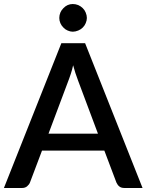

<svg xmlns="http://www.w3.org/2000/svg" viewBox="-21 -935 729 955"><path d="M220.2 -270H466.3L367.7 -533.2Q352.5 -572.8 342.8 -610.4Q337.9 -587.4 331.1 -567.4Q328.6 -559.1 323.7 -545.9L318.8 -532.7ZM402.3 -720.2 688 0H597.7Q581.5 0 572.3 -7.8Q564 -14.2 558.1 -26.9L498 -186H188L127.9 -26.9Q124 -17.1 113.8 -8.3Q104 0 88.9 0H-1.5L284.2 -720.2ZM405.3 -819.8Q400.4 -807.6 390.6 -797.9Q381.3 -788.6 368.2 -783.2Q354 -777.3 340.8 -777.3Q328.6 -777.3 315.4 -783.2Q302.7 -788.6 294.4 -797.9Q284.2 -808.1 279.3 -819.8Q273.9 -832 273.9 -845.7Q273.9 -859.4 279.3 -872.6Q284.2 -884.3 294.4 -894.5Q303.7 -904.3 315.4 -909.7Q327.6 -915 340.8 -915Q355 -915 368.2 -909.7Q380.4 -904.3 390.6 -894.5Q400.4 -884.8 405.3 -872.6Q411.1 -858.4 411.1 -845.7Q411.1 -833 405.3 -819.8Z"/></svg>

Font: Lato-SemiBold
Style: Regular
Weight: 500
Designer: Lukasz Dziedzic with Adam Twardoch and Botio Nikoltchev
Foundry: tyPoland Lukasz Dziedzic
Version: ""